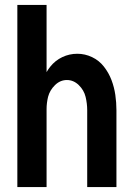

<svg xmlns="http://www.w3.org/2000/svg" viewBox="-20 -755 540 775"><path d="M50 0V-735H168V-464Q175 -476 183 -486Q203 -511 231.5 -524.5Q260 -538 292 -538Q323 -538 351.5 -524.5Q380 -511 399.5 -486Q419 -461 430 -432Q441 -403 445.5 -372Q450 -341 450 -310V0H332V-310Q332 -337 325.5 -364Q319 -391 298 -411.5Q277 -432 250 -432Q223 -432 202 -411.5Q181 -391 174 -364Q168 -339 168 -314V0Z"/></svg>

Font: Iosevka SS01
Style: Bold
Weight: 700
Monospace: yes
Designer: Belleve Invis
Foundry: Belleve Invis
Version: 2.3.3; ttfautohint (v1.8.3)